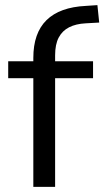

<svg xmlns="http://www.w3.org/2000/svg" viewBox="-20 -729 407 749"><path d="M110 0V-424H12V-490H133L110 -468V-503Q110 -600 161.5 -650.5Q213 -701 315 -706L360 -709L367 -641L314 -638Q276 -636 249.5 -622.5Q223 -609 209 -582.5Q195 -556 195 -513V-478L183 -490H343V-424H195V0Z"/></svg>

Font: Nunito Sans 10pt
Style: Regular
Weight: 400
Designer: Vernon Adams
Foundry: Vernon Adams
Version: Version 3.101;gftools[0.9.27]